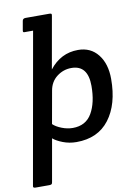

<svg xmlns="http://www.w3.org/2000/svg" viewBox="-103 -813 797 1110"><g transform="rotate(-10 295.0 -258.0)"><path d="M14 230Q0 230 0 222Q0 219 1 215L157 -666H112Q102 -665 99.5 -668Q97 -671 99 -680L108 -731Q110 -746 127 -746H266Q276 -746 278.5 -743Q281 -740 279 -731L225 -426Q291 -511 393 -511Q467 -511 510 -456.5Q553 -402 553 -313Q553 -164 486 -76Q419 12 293 12Q251 12 213.5 -2.5Q176 -17 157 -34L113 215Q112 224 108 227Q104 230 94 230ZM337 -415Q290 -415 252 -386Q214 -357 205 -306L171 -115Q188 -98 221 -85Q254 -72 286 -72Q363 -72 398.5 -133.5Q434 -195 434 -293Q434 -415 337 -415Z"/></g></svg>

Font: Crete Round
Style: Italic
Weight: 400
Designer: Veronika Burian
Foundry: TypeTogether
Version: Version 1.001; ttfautohint (v1.6)